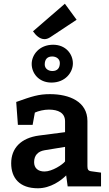

<svg xmlns="http://www.w3.org/2000/svg" viewBox="-20 -1000 584 1030"><path d="M449 -351C449 -455 352 -495 248 -495C187 -495 151 -483 67 -453L76 -330H155L167 -396C187 -405 216 -412 242 -412C292 -412 329 -395 329 -349V-291L190 -273C91 -260 40 -204 40 -124C40 -45 85 10 183 10C252 10 308 -32 335 -59L343 0H522V-74L471 -81C453 -83 449 -91 449 -109ZM329 -212V-134C316 -117 260 -80 219 -80C184 -80 163 -98 163 -130C163 -167 184 -188 219 -194ZM371 -660C371 -709 334 -760 265 -760C191 -760 150 -706 150 -657C150 -608 187 -557 256 -557C330 -557 371 -611 371 -660ZM301 -662C301 -635 288 -619 261 -619C239 -619 220 -632 220 -654C220 -681 233 -697 260 -697C282 -697 301 -684 301 -662ZM328 -980 157 -832C171 -812 192 -790 219 -790C228 -790 238 -793 249 -800L391 -894Z"/></svg>

Font: Enriqueta
Style: Bold
Weight: 700
Designer: Viviana Monsalve, Gustavo Ibarra
Foundry: Viviana Monsalve, Gustavo Ibarra
Version: Version 1.002